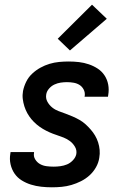

<svg xmlns="http://www.w3.org/2000/svg" viewBox="-20 -790 540 818"><path d="M201 8Q178 8 155.5 5.5Q133 3 112 -3.5Q91 -10 72.5 -21.5Q54 -33 42 -50.5Q30 -68 25 -90Q20 -112 24 -135L25 -142H125V-139Q122 -124 130 -111Q138 -98 150.5 -91Q163 -84 178 -82Q193 -80 209 -80Q223 -80 237.5 -82Q252 -84 265.5 -89.5Q279 -95 290.5 -107Q302 -119 305 -133Q308 -150 299.5 -164.5Q291 -179 278.5 -188.5Q266 -198 251 -204Q236 -210 220.5 -215Q205 -220 190.5 -226.5Q176 -233 162.5 -241Q149 -249 136.5 -259.5Q124 -270 114 -282Q104 -294 96.5 -307.5Q89 -321 84 -336.5Q79 -352 77 -368.5Q75 -385 78 -402Q82 -422 91.5 -441.5Q101 -461 117 -476Q133 -491 152 -501.5Q171 -512 191 -518Q211 -524 231.5 -526Q252 -528 272 -528Q295 -528 316.5 -525.5Q338 -523 358.5 -516Q379 -509 396.5 -497.5Q414 -486 425.5 -468.5Q437 -451 441 -429.5Q445 -408 441 -385L440 -378H340L341 -381Q343 -396 336.5 -408.5Q330 -421 319 -428Q308 -435 294 -437.5Q280 -440 265 -440Q252 -440 238.5 -438Q225 -436 212 -430Q199 -424 189 -412.5Q179 -401 177 -388Q174 -371 182 -356.5Q190 -342 202.5 -332Q215 -322 230 -316.5Q245 -311 260 -305.5Q275 -300 290 -293.5Q305 -287 319 -279Q333 -271 344.5 -260.5Q356 -250 366.5 -238Q377 -226 385 -212.5Q393 -199 398 -183.5Q403 -168 404.5 -151.5Q406 -135 403 -118Q400 -97 389 -77.5Q378 -58 361.5 -43Q345 -28 325 -18Q305 -8 284.5 -2Q264 4 243 6Q222 8 201 8ZM278 -575 226 -625 372 -770 435 -710Z"/></svg>

Font: Iosevka Semibold
Style: Italic
Weight: 600
Italic angle: -9°
Monospace: yes
Designer: Belleve Invis
Foundry: Belleve Invis
Version: Version 32.5.0; ttfautohint (v1.8.4)